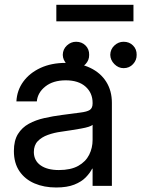

<svg xmlns="http://www.w3.org/2000/svg" viewBox="-20 -791 602 817"><path d="M218.8 6.8Q167.5 6.8 127 -10.5Q86.4 -27.8 62.7 -62.5Q39.1 -97.2 39.1 -148.4Q39.1 -192.9 56.4 -220.7Q73.7 -248.5 102.8 -264.4Q131.8 -280.3 168.7 -288.6Q205.6 -296.9 244.1 -301.8Q293.5 -308.6 321.8 -312Q350.1 -315.4 362.1 -323.2Q374 -331.1 374 -350.6V-353.5Q374 -395.5 344 -422.4Q314 -449.2 259.8 -449.2Q206.1 -449.2 173.1 -423.1Q140.1 -397 136.7 -359.4H49.8Q52.2 -406.7 79.1 -443.6Q106 -480.5 152.3 -502Q198.7 -523.4 259.8 -523.4Q319.8 -523.4 364 -502.2Q408.2 -481 432.1 -442.9Q456.1 -404.8 456.1 -353.5V0H374V-73.2H372.1Q362.8 -54.7 344.7 -36.1Q326.7 -17.6 296.1 -5.4Q265.6 6.8 218.8 6.8ZM230.5 -67.4Q281.2 -67.4 313 -85.2Q344.7 -103 359.4 -132.3Q374 -161.6 374 -195.3V-259.8Q364.7 -251 324.7 -243.9Q284.7 -236.8 240.2 -230.5Q210.4 -226.6 183.8 -217Q157.2 -207.5 140.6 -190.2Q124 -172.9 124 -143.6Q124.5 -107.4 152.8 -87.4Q181.2 -67.4 230.5 -67.4ZM303.7 -501Q281.7 -501 264.6 -518.1Q247.6 -535.2 247.1 -557.6Q247.6 -581.5 264.6 -597.4Q281.7 -613.3 303.7 -613.3Q328.1 -613.3 344 -597.4Q359.9 -581.5 359.4 -557.6Q359.9 -535.2 344 -518.1Q328.1 -501 303.7 -501ZM505.9 -501Q483.9 -501 466.8 -518.1Q449.7 -535.2 449.2 -557.6Q449.7 -581.5 466.8 -597.4Q483.9 -613.3 505.9 -613.3Q530.3 -613.3 546.1 -597.4Q562 -581.5 561.5 -557.6Q562 -535.2 546.1 -518.1Q530.3 -501 505.9 -501ZM547.9 -770.5V-700.2H219.7V-770.5Z"/></svg>

Font: Inter Display V
Style: Regular
Weight: 400
Designer: Rasmus Andersson
Foundry: rsms
Version: Version 3.015;git-src